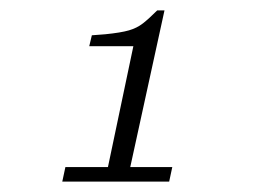

<svg xmlns="http://www.w3.org/2000/svg" viewBox="-20 -350 540 370"><path d="M100 0 106 -28H188L237 -261H152L157 -282L183 -284Q213 -287 228.5 -291.5Q244 -296 255.5 -305Q267 -314 283 -330H297L231 -28H312L306 0Z"/></svg>

Font: Xanh Mono
Style: Italic
Weight: 400
Italic angle: -12°
Monospace: yes
Designer: Lam Bao, Duy Dao
Foundry: Yellow Type Foundry
Version: Version 3.101; ttfautohint (v1.8.3)